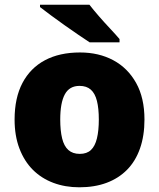

<svg xmlns="http://www.w3.org/2000/svg" viewBox="-20 -786 677 816"><path d="M594 -278Q594 -209 575 -155Q556 -101 520 -64.5Q484 -28 433 -9Q382 10 317 10Q257 10 206.5 -9Q156 -28 119.5 -64.5Q83 -101 62.5 -155Q42 -209 42 -278Q42 -370 75.5 -433.5Q109 -497 171 -530Q233 -563 320 -563Q400 -563 461.5 -530Q523 -497 558.5 -433.5Q594 -370 594 -278ZM236 -278Q236 -231 244 -198Q252 -165 270.5 -148.5Q289 -132 319 -132Q349 -132 366.5 -148.5Q384 -165 392 -198Q400 -231 400 -278Q400 -325 392 -357Q384 -389 366 -405Q348 -421 318 -421Q275 -421 255.5 -385Q236 -349 236 -278ZM360 -766Q377 -744 400.5 -717Q424 -690 448 -664.5Q472 -639 488 -620V-606H361Q341 -619 312.5 -638.5Q284 -658 253.5 -679.5Q223 -701 195.5 -721.5Q168 -742 150 -756V-766Z"/></svg>

Font: Noto Sans Hebrew Thin Black
Style: Regular
Weight: 900
Version: Version 3.001